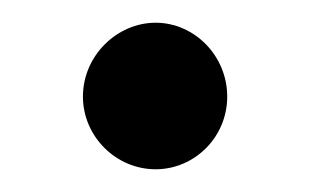

<svg xmlns="http://www.w3.org/2000/svg" viewBox="-20 -397 273 169"><path d="M53 -312C53 -277 82 -248 117 -248C151 -248 180 -276 180 -312C180 -348 151 -377 117 -377C83 -377 53 -348 53 -312Z"/></svg>

Font: Bluebird
Style: Li
Weight: 300
Designer: Jasper
Foundry: Cannot Into Space Fonts
Version: Version 0.98